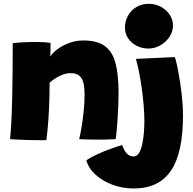

<svg xmlns="http://www.w3.org/2000/svg" viewBox="-20 -748 1038 1034"><path d="M229.5 7Q210.5 7 182.8 6.8Q155 6.5 126 6Q104 5 74.2 3.8Q44.5 2.5 34 1.5Q38.5 -40 41.2 -95.5Q44 -151 45.5 -217.5Q47 -284 47.8 -359.2Q48.5 -434.5 48.5 -515.5Q72 -518.5 104.5 -520.2Q137 -522 169 -522Q192.5 -522 214 -520.8Q235.5 -519.5 252 -517Q252 -513 252 -499.8Q252 -486.5 251.8 -470.8Q251.5 -455 251 -442.5Q260 -460.5 286.5 -481Q313 -501.5 350.2 -515.8Q387.5 -530 428 -530Q504.5 -530 545.8 -499Q587 -468 602.8 -405.2Q618.5 -342.5 618.5 -247Q618.5 -217 616.8 -174.2Q615 -131.5 611.8 -85.2Q608.5 -39 603 1.5Q590.5 2.5 564 3.2Q537.5 4 508 4Q476 4 447.5 3.2Q419 2.5 406.5 1.5Q411 -16.5 418 -55.8Q425 -95 430.2 -144Q435.5 -193 435.5 -239Q435.5 -274 429.8 -299.8Q424 -325.5 407.8 -339.8Q391.5 -354 360 -354Q340.5 -354 320 -346.8Q299.5 -339.5 280.8 -327.8Q262 -316 247 -302.5Q247 -227 244.2 -167.8Q241.5 -108.5 237.5 -65Q233.5 -21.5 229.5 7ZM965.5 -126.5Q965.5 -27 949.8 47Q934 121 901.5 169.8Q869 218.5 818.8 242.8Q768.5 267 699.5 267Q642 267 588.2 247.8Q534.5 228.5 496 194.2Q457.5 160 445 115.5Q471 97.5 507.2 81.2Q543.5 65 579 52.5Q614.5 40 638.5 33Q643.5 50.5 652 64.5Q660.5 78.5 672.8 86.5Q685 94.5 700 94.5Q717.5 94.5 728.8 75.8Q740 57 746.2 27.5Q752.5 -2 755 -35Q757.5 -68 757.5 -96Q757.5 -134 753.8 -179.5Q750 -225 743.5 -271.8Q737 -318.5 728.8 -359.8Q720.5 -401 712 -431L921.5 -440.5Q925.5 -431.5 932.8 -398.8Q940 -366 947.5 -320Q955 -274 960.2 -223.2Q965.5 -172.5 965.5 -126.5ZM780 -727.5Q817 -727.5 846.8 -711.2Q876.5 -695 894 -668.5Q911.5 -642 911.5 -610.5Q911.5 -577.5 892.5 -549.2Q873.5 -521 843.2 -503.8Q813 -486.5 779 -486.5Q747 -486.5 718 -500.5Q689 -514.5 671 -540Q653 -565.5 653 -599Q653 -635 669.8 -664.2Q686.5 -693.5 715.2 -710.5Q744 -727.5 780 -727.5Z"/></svg>

Font: Grandstander Thin Black
Style: Regular
Weight: 900
Version: Version 1.200